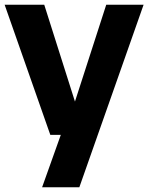

<svg xmlns="http://www.w3.org/2000/svg" viewBox="-20 -567 624 807"><path d="M157 220 235.5 0 290.5 -126 426.5 -547H583.5L313.5 220ZM191.5 0 -0.5 -547H166L339.5 0Z"/></svg>

Font: Encode Sans Condensed Thin
Style: Bold
Weight: 700
Version: Version 3.002